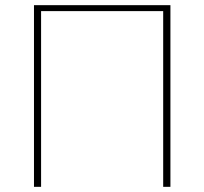

<svg xmlns="http://www.w3.org/2000/svg" viewBox="-20 -723 791 743"><path d="M639.5 0H611.5V-680H139V0H111.5V-703H639.5Z"/></svg>

Font: Lato Thin
Style: Regular
Weight: 200
Designer: Lukasz Dziedzic
Foundry: tyPoland Lukasz Dziedzic
Version: Version 2.007; 2014-02-27